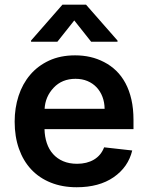

<svg xmlns="http://www.w3.org/2000/svg" viewBox="-20 -789 633 820"><path d="M42.6 -269.5Q42.6 -327.8 59.3 -379.3Q76 -430.8 108.7 -469.3Q141.3 -507.8 189.5 -530.2Q237.6 -552.6 300.8 -552.6Q335.2 -552.6 365.6 -545.6Q396 -538.7 424.7 -523.8Q453.1 -509.2 476.2 -486.9Q499.3 -464.5 515.8 -433.8Q532.3 -403.1 541.2 -364Q550.1 -324.9 550.1 -277V-237.6H170.1Q170.8 -205.3 179.9 -178.1Q188.9 -150.9 206.5 -131.2Q224.1 -111.5 249.8 -100.5Q275.6 -89.5 309.3 -89.5Q351.2 -89.5 381.4 -107.4Q411.6 -125.4 424.7 -159.8L544.7 -146.3Q527.7 -75.3 465.6 -32.3Q403.4 10.7 307.5 10.7Q246.1 10.7 196.9 -9.1Q147.7 -28.8 113.5 -65.3Q79.2 -101.9 60.9 -153.8Q42.6 -205.6 42.6 -269.5ZM112.6 -610.8V-615.8L246.8 -769.2H347.3L481.9 -615.8V-610.8H369.3L297.2 -701.7L225.1 -610.8ZM426.8 -324.2Q426.5 -351.9 417.6 -375.4Q408.7 -398.8 392.6 -416Q376.4 -433.2 353.7 -442.8Q331 -452.4 302.6 -452.4Q245 -452.4 209.2 -414.4Q173.3 -376.4 170.5 -324.2Z"/></svg>

Font: Inter P Semi Bold
Style: Regular
Weight: 600
Designer: Rasmus Andersson
Foundry: rsms
Version: Version 3.018;git-588b23468